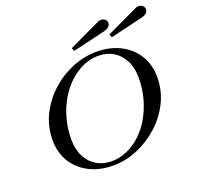

<svg xmlns="http://www.w3.org/2000/svg" viewBox="-146 -1011 1203 1175"><g transform="rotate(-20 455.5 -424.0)"><path d="M397 8Q312 8 244.5 -25.5Q177 -59 138.5 -120.5Q100 -182 100 -265Q100 -352 137 -427.5Q174 -503 237 -560.5Q300 -618 378 -650Q456 -682 537 -682Q623 -682 689.5 -648.5Q756 -615 795 -554Q834 -493 834 -409Q834 -322 796.5 -246.5Q759 -171 696 -114Q633 -57 555.5 -24.5Q478 8 397 8ZM398 -20Q448 -20 496 -40.5Q544 -61 586 -99.5Q628 -138 659 -191Q690 -244 708 -308Q726 -372 726 -445Q726 -510 702 -557Q678 -604 635.5 -629.5Q593 -655 538 -655Q488 -655 440 -634Q392 -613 350 -574.5Q308 -536 276.5 -483Q245 -430 227 -365.5Q209 -301 209 -228Q209 -164 233.5 -117Q258 -70 300.5 -45Q343 -20 398 -20ZM656 -733 648 -754 849 -849Q860 -855 869 -856Q878 -857 886 -854Q900 -851 907 -839Q914 -827 910 -814Q908 -805 898.5 -797Q889 -789 871 -784ZM411 -733 403 -754 604 -849Q615 -855 624 -856Q633 -857 641 -854Q655 -851 662 -839Q669 -827 665 -814Q663 -805 653.5 -797Q644 -789 626 -784Z"/></g></svg>

Font: Ibarra Real Nova Medium
Style: Italic
Weight: 500
Italic angle: -22°
Designer: Jose Maria Ribagorda & Octavio Pardo
Foundry: Octavio Pardo
Version: Version 2.000